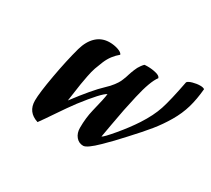

<svg xmlns="http://www.w3.org/2000/svg" viewBox="-105 -652 954 869"><g transform="rotate(30 371.5 -217.5)"><path d="M106 -41Q106 -80.6 122.8 -174.6Q139.6 -268.6 159.2 -339.8Q172.4 -386.7 200.2 -412.4Q228 -438 268.1 -438Q291 -438 312.3 -430.9Q333.5 -423.8 336.9 -413.1Q320.8 -399.9 307.6 -382.8Q294.4 -365.7 284.9 -343Q275.4 -320.3 268.8 -301.3Q262.2 -282.2 256.6 -253.4Q251 -224.6 248.3 -207.5Q245.6 -190.4 241.2 -158.7Q236.8 -127 234.9 -115.2Q307.1 -210.9 350.1 -251Q370.1 -269.5 382.3 -285.9Q394.5 -302.2 399.4 -312.5Q404.3 -322.8 411.1 -341.8Q411.1 -342.3 415 -354.2Q418.9 -366.2 420.2 -369.6Q421.4 -373 425.8 -383.8Q430.2 -394.5 433.3 -400.1Q436.5 -405.8 442.1 -413.8Q447.8 -421.9 454.1 -428.2Q458 -429.2 471.2 -429.2Q494.6 -429.2 515.9 -423.6Q537.1 -418 539.1 -407.2Q526.9 -391.6 515.4 -360.4Q503.9 -329.1 493.4 -283Q482.9 -236.8 476.1 -203.4Q469.2 -169.9 460 -116.5Q450.7 -63 448.2 -49.8Q458 -53.7 498.8 -102.3Q539.6 -150.9 568.8 -195.8Q605 -251.5 621.1 -300.5Q637.2 -349.6 657.2 -454.1Q662.6 -461.9 682.6 -467.5Q702.6 -473.1 721.2 -473.1Q735.8 -473.1 743.2 -467.8Q738.3 -412.6 725.6 -368.7Q712.9 -324.7 687.5 -281.5Q662.1 -238.3 631.6 -200.7Q601.1 -163.1 550.8 -108.9Q524.9 -80.6 508.3 -63.2Q491.7 -45.9 466.8 -21.5Q441.9 2.9 424.3 15.4Q406.7 27.8 397 27.8Q374 27.8 359.1 9.8Q344.2 -8.3 344.2 -36.1Q344.2 -87.4 355 -131.8Q373.5 -205.1 376 -230Q351.6 -218.8 276.9 -122.1Q249.5 -85.4 216.6 -36.4Q183.6 12.7 165 38.1Q106 19.5 106 -41Z"/></g></svg>

Font: Kaushan Script
Style: Regular
Weight: 400
Designer: Pablo Impallari
Foundry: Pablo Impallari
Version: Version 1.002